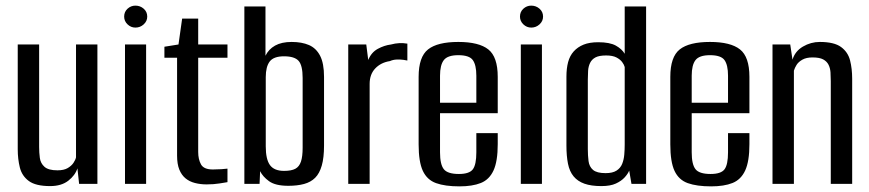

<svg xmlns="http://www.w3.org/2000/svg" viewBox="-20 -653 3088 682"><path d="M158 8Q107 8 82.5 -10Q58 -28 50.5 -58Q43 -88 43 -123V-495H119V-131Q119 -111 121.5 -92Q124 -73 138 -60.5Q152 -48 184 -48Q207 -48 220.5 -56Q234 -64 241 -74.5Q248 -85 250 -94V-495H326V0H261L255 -55Q247 -30 222.5 -11Q198 8 158 8Z M424 0V-495H499V0ZM461 -555Q445 -555 433 -566.5Q421 -578 421 -594Q421 -611 433 -622Q445 -633 461 -633Q478 -633 490.5 -622Q503 -611 503 -594Q503 -578 490.5 -566.5Q478 -555 461 -555Z M714 2Q692 2 672.5 -3Q653 -8 639 -19.5Q625 -31 617 -50.5Q609 -70 609 -100V-448H564V-487L614 -495L627 -587H684V-495H788V-448H684V-113Q684 -87 694 -69Q704 -51 736 -51Q750 -51 766 -52Q782 -53 788 -54V-6Q782 -5 760.5 -1.5Q739 2 714 2Z M1004 7Q958 7 935.5 -9.5Q913 -26 904 -45L902 0H848V-630H923V-455Q934 -478 957 -491Q980 -504 1016 -504Q1052 -504 1077.5 -493Q1103 -482 1117 -455Q1131 -428 1131 -380V-136Q1131 -93 1123 -65Q1115 -37 1099.5 -21.5Q1084 -6 1060 0.5Q1036 7 1004 7ZM989 -46Q1015 -46 1029 -53.5Q1043 -61 1049 -79Q1055 -97 1055 -128V-376Q1055 -421 1040.5 -437Q1026 -453 989 -453Q952 -453 938 -434.5Q924 -416 924 -379V-133Q924 -87 939 -66.5Q954 -46 989 -46Z M1217 0V-495H1281L1288 -440Q1299 -467 1322 -479.5Q1345 -492 1369 -495Q1398 -503 1427 -498V-438Q1423 -439 1412.5 -440.5Q1402 -442 1389 -441.5Q1376 -441 1365 -436Q1333 -431 1313 -410Q1293 -389 1293 -355V0Z M1612 9Q1561 9 1529 -2.5Q1497 -14 1482 -46Q1467 -78 1467 -140V-380Q1467 -451 1500.5 -477.5Q1534 -504 1608 -504Q1681 -504 1714.5 -477.5Q1748 -451 1748 -380V-251H1543V-112Q1543 -69 1556.5 -52Q1570 -35 1610 -35Q1647 -35 1659.5 -51.5Q1672 -68 1672 -112V-180H1748V-141Q1748 -80 1733 -47.5Q1718 -15 1688 -3Q1658 9 1612 9ZM1543 -288H1672V-384Q1672 -422 1659.5 -439.5Q1647 -457 1608 -457Q1570 -457 1556.5 -439.5Q1543 -422 1543 -384Z M1830 0V-495H1905V0ZM1867 -555Q1851 -555 1839 -566.5Q1827 -578 1827 -594Q1827 -611 1839 -622Q1851 -633 1867 -633Q1884 -633 1896.5 -622Q1909 -611 1909 -594Q1909 -578 1896.5 -566.5Q1884 -555 1867 -555Z M2116 8Q2080 8 2056 -0.5Q2032 -9 2017.5 -26.5Q2003 -44 1997.5 -71.5Q1992 -99 1992 -136V-381Q1992 -410 1998 -432.5Q2004 -455 2018 -470.5Q2032 -486 2053 -494.5Q2074 -503 2105 -503Q2146 -503 2167.5 -491Q2189 -479 2199 -462V-630H2275V0H2223L2215 -47Q2210 -35 2198.5 -22.5Q2187 -10 2167.5 -1Q2148 8 2116 8ZM2131 -38Q2156 -38 2170 -47Q2184 -56 2190 -71Q2196 -86 2197.5 -104Q2199 -122 2199 -140V-415Q2197 -423 2190 -432.5Q2183 -442 2169.5 -449Q2156 -456 2133 -456Q2108 -456 2095 -449Q2082 -442 2076 -429.5Q2070 -417 2069 -402Q2068 -387 2068 -370V-123Q2068 -101 2070.5 -81Q2073 -61 2086.5 -49.5Q2100 -38 2131 -38Z M2506 9Q2455 9 2423 -2.5Q2391 -14 2376 -46Q2361 -78 2361 -140V-380Q2361 -451 2394.5 -477.5Q2428 -504 2502 -504Q2575 -504 2608.5 -477.5Q2642 -451 2642 -380V-251H2437V-112Q2437 -69 2450.5 -52Q2464 -35 2504 -35Q2541 -35 2553.5 -51.5Q2566 -68 2566 -112V-180H2642V-141Q2642 -80 2627 -47.5Q2612 -15 2582 -3Q2552 9 2506 9ZM2437 -288H2566V-384Q2566 -422 2553.5 -439.5Q2541 -457 2502 -457Q2464 -457 2450.5 -439.5Q2437 -422 2437 -384Z M2724 0V-495H2787L2795 -441Q2804 -471 2832 -487.5Q2860 -504 2892 -504Q2943 -504 2967.5 -486Q2992 -468 2999.5 -438.5Q3007 -409 3007 -373V0H2931V-365Q2931 -381 2930 -396Q2929 -411 2923 -423Q2917 -435 2904 -442Q2891 -449 2866 -449Q2844 -449 2830 -441Q2816 -433 2809.5 -422.5Q2803 -412 2800 -402V0Z"/></svg>

Font: Alumni Sans Medium
Style: Regular
Weight: 500
Designer: Robert E. Leuschke
Foundry: Robert E. Leuschke
Version: Version 1.018